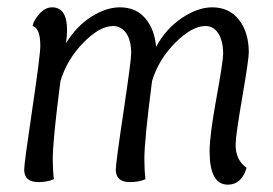

<svg xmlns="http://www.w3.org/2000/svg" viewBox="-20 -494 745 524"><path d="M395 -273Q374 -112 374 -60Q374 -30 377 -5Q359 3 335 3Q296 3 296 -31Q296 -48 317 -188.5Q338 -329 338 -348Q338 -385 324 -404Q310 -423 289 -423Q252 -423 207.5 -377.5Q163 -332 145 -273Q124 -112 124 -60Q124 -30 127 -5Q109 3 85 3Q46 3 46 -31Q46 -48 68 -195.5Q90 -343 90 -369Q90 -417 69 -423Q71 -437 87 -455.5Q103 -474 122 -474Q163 -474 163 -412Q163 -394 160 -376Q189 -423 229.5 -448.5Q270 -474 307 -474Q351 -474 376.5 -444Q402 -414 406 -366Q433 -416 476.5 -445Q520 -474 559 -474Q606 -474 632.5 -439.5Q659 -405 659 -351Q659 -332 641 -227.5Q623 -123 623 -99Q623 -57 653 -36Q639 10 602 10Q552 10 552 -81Q552 -124 570.5 -225.5Q589 -327 589 -347Q589 -382 576 -402.5Q563 -423 541 -423Q504 -423 458.5 -377.5Q413 -332 395 -273Z"/></svg>

Font: Overlock
Style: Italic
Weight: 400
Designer: Dario Muhafara
Foundry: Dario Manuel Muhafara
Version: Version 1.002